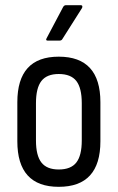

<svg xmlns="http://www.w3.org/2000/svg" viewBox="-20 -714 455 742"><path d="M207 8Q47 8 47 -168V-319Q47 -495 207 -495Q368 -495 368 -319V-168Q368 8 207 8ZM207 -59Q254 -59 275 -86Q296 -113 296 -171V-315Q296 -374 275 -401Q254 -428 207 -428Q161 -428 140 -401Q119 -374 119 -315V-171Q119 -113 140 -86Q161 -59 207 -59ZM165 -557Q155 -557 160 -566L224 -687Q228 -694 235 -694H292Q297 -694 298 -690.5Q299 -687 297 -683L221 -563Q218 -557 209 -557Z"/></svg>

Font: Sofia Sans Cond
Style: Regular
Weight: 400
Width: 3
Designer: Botio Nikoltchev, Ani Petrova
Foundry: lettersoup
Version: Version 4.100; ttfautohint (v1.8.3)